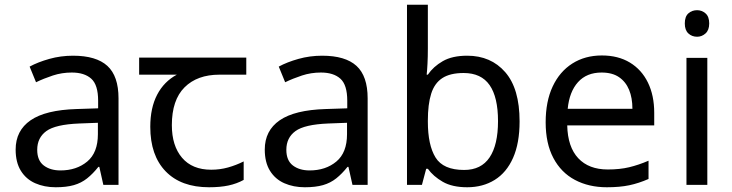

<svg xmlns="http://www.w3.org/2000/svg" viewBox="-20 -780 3089 810"><path d="M288 -545Q386 -545 433 -502Q480 -459 480 -365V0H416L399 -76H395Q372 -47 347.5 -27.5Q323 -8 291.5 1Q260 10 215 10Q167 10 128.5 -7Q90 -24 68 -59.5Q46 -95 46 -149Q46 -229 109 -272.5Q172 -316 303 -320L394 -323V-355Q394 -422 365 -448Q336 -474 283 -474Q241 -474 203 -461.5Q165 -449 132 -433L105 -499Q140 -518 188 -531.5Q236 -545 288 -545ZM314 -259Q214 -255 175.5 -227Q137 -199 137 -148Q137 -103 164.5 -82Q192 -61 235 -61Q303 -61 348 -98.5Q393 -136 393 -214V-262Z M862 10Q744 10 679 -57Q614 -124 614 -245Q614 -325 643 -380.5Q672 -436 726 -465H567V-537H1019V-465H906Q812 -465 758.5 -411.5Q705 -358 705 -252Q705 -165 748 -114.5Q791 -64 871 -64Q908 -64 942 -73.5Q976 -83 1008 -99V-21Q979 -5 944 2.5Q909 10 862 10Z M1339 -545Q1437 -545 1484 -502Q1531 -459 1531 -365V0H1467L1450 -76H1446Q1423 -47 1398.5 -27.5Q1374 -8 1342.5 1Q1311 10 1266 10Q1218 10 1179.5 -7Q1141 -24 1119 -59.5Q1097 -95 1097 -149Q1097 -229 1160 -272.5Q1223 -316 1354 -320L1445 -323V-355Q1445 -422 1416 -448Q1387 -474 1334 -474Q1292 -474 1254 -461.5Q1216 -449 1183 -433L1156 -499Q1191 -518 1239 -531.5Q1287 -545 1339 -545ZM1365 -259Q1265 -255 1226.5 -227Q1188 -199 1188 -148Q1188 -103 1215.5 -82Q1243 -61 1286 -61Q1354 -61 1399 -98.5Q1444 -136 1444 -214V-262Z M1785 -575Q1785 -541 1783.5 -511.5Q1782 -482 1780 -465H1785Q1808 -499 1848 -522Q1888 -545 1951 -545Q2051 -545 2111.5 -475.5Q2172 -406 2172 -268Q2172 -176 2144.5 -114Q2117 -52 2067 -21Q2017 10 1951 10Q1888 10 1848 -13Q1808 -36 1785 -68H1778L1760 0H1697V-760H1785ZM1936 -472Q1879 -472 1846 -450.5Q1813 -429 1799 -384.5Q1785 -340 1785 -271V-267Q1785 -168 1817.5 -115.5Q1850 -63 1938 -63Q2010 -63 2045.5 -116Q2081 -169 2081 -269Q2081 -370 2045.5 -421Q2010 -472 1936 -472Z M2519 -546Q2588 -546 2637.5 -516Q2687 -486 2713.5 -431.5Q2740 -377 2740 -304V-251H2373Q2375 -160 2419.5 -112.5Q2464 -65 2544 -65Q2595 -65 2634.5 -74.5Q2674 -84 2716 -102V-25Q2675 -7 2635 1.5Q2595 10 2540 10Q2464 10 2405.5 -21Q2347 -52 2314.5 -113.5Q2282 -175 2282 -264Q2282 -352 2311.5 -415Q2341 -478 2394.5 -512Q2448 -546 2519 -546ZM2518 -474Q2455 -474 2418.5 -433.5Q2382 -393 2375 -321H2648Q2648 -367 2634 -401Q2620 -435 2591.5 -454.5Q2563 -474 2518 -474Z M2964 -536V0H2876V-536ZM2921 -737Q2941 -737 2956.5 -723.5Q2972 -710 2972 -681Q2972 -653 2956.5 -639Q2941 -625 2921 -625Q2899 -625 2884 -639Q2869 -653 2869 -681Q2869 -710 2884 -723.5Q2899 -737 2921 -737Z"/></svg>

Font: utelugu85
Style: Book
Weight: 400
Designer: Jelle Bosma - Monotype Design Team
Foundry: Monotype Imaging Inc.
Version: Version 2.003